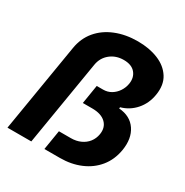

<svg xmlns="http://www.w3.org/2000/svg" viewBox="-169 -874 975 1011"><g transform="rotate(30 318.5 -368.5)"><path d="M13.7 0 102.5 -535.6Q112.8 -598.6 150.6 -643.8Q188.5 -689 248.3 -713.1Q308.1 -737.3 382.3 -737.3Q452.1 -737.3 506.3 -715.1Q560.5 -692.9 588.1 -649.2Q615.7 -605.5 605 -541.5Q595.7 -484.4 560.3 -444.1Q524.9 -403.8 473.6 -389.6L472.2 -381.8Q542.5 -376.5 576.2 -326.4Q609.9 -276.4 597.2 -200.2Q586.4 -137.2 549.8 -92.3Q513.2 -47.4 457 -23.7Q400.9 0 332.5 0H238.3L257.8 -119.1H330.1Q362.8 -119.1 388.7 -130.9Q414.6 -142.6 431.2 -163.8Q447.8 -185.1 452.6 -213.4Q460 -257.3 432.4 -284.2Q404.8 -311 349.6 -311H292.5L311 -425.3H349.6Q376.5 -425.3 398.2 -438.2Q419.9 -451.2 434.3 -472.9Q448.7 -494.6 453.1 -520Q460 -561 437.3 -588.1Q414.6 -615.2 366.7 -615.2Q319.3 -615.2 285.4 -587.9Q251.5 -560.5 244.1 -515.6L158.7 0Z"/></g></svg>

Font: Inter 28pt
Style: Bold Italic
Weight: 700
Italic angle: -9.3988°
Designer: Rasmus Andersson
Foundry: rsms
Version: Version 4.001;git-66647c0bb